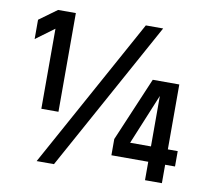

<svg xmlns="http://www.w3.org/2000/svg" viewBox="-76 -774 966 862"><g transform="rotate(10 406.5 -342.5)"><path d="M521 -685H600L223 0H144ZM638 -154V-384L543 -154ZM715 -450V-154H760V-84H715V0H638V-84H470V-158L594 -450ZM202 -685V-235H124V-600L40 -538V-626L121 -685Z"/></g></svg>

Font: Khand Semibold
Style: Regular
Weight: 600
Designer: Devanagari: Sanchit Sawaria, Jyotish Sonowal; Latin: Satya Rajpurohit
Foundry: Indian Type Foundry
Version: Version 1.100;PS 1.0;hotconv 1.0.78;makeotf.lib2.5.61930; tt